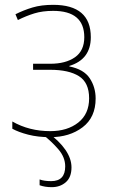

<svg xmlns="http://www.w3.org/2000/svg" viewBox="-20 -558 469 795"><path d="M200 -538Q151 -538 114.5 -527Q78 -516 44 -499L54 -475Q88 -492 122 -502.5Q156 -513 200 -513Q329 -513 329 -404Q329 -348 290.5 -321Q252 -294 188 -294H117V-269H188Q265 -269 307 -242.5Q349 -216 349 -151Q349 -86 304 -50.5Q259 -15 188 -15Q101 -15 31 -55V-25Q56 -11 96.5 -0.5Q137 10 188 10Q268 10 322 -31Q376 -72 376 -150Q376 -197 351.5 -234Q327 -271 267 -283V-285Q356 -312 356 -404Q356 -538 200 -538ZM250 131Q250 192 192 192Q163 192 144 185V209Q166 217 194 217Q229 217 252.5 196.5Q276 176 276 135Q276 63 176 -11L158 0Q193 27 221.5 60Q250 93 250 131Z"/></svg>

Font: Noto Sans UI Thin
Style: Regular
Weight: 250
Designer: Monotype Design Team
Foundry: Monotype Imaging Inc.
Version: Version 1.901